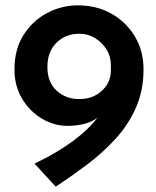

<svg xmlns="http://www.w3.org/2000/svg" viewBox="-20 -682 581 717"><path d="M231 -212Q182 -212 136.5 -239Q91 -266 62.5 -313.5Q34 -361 34 -423Q34 -498 68 -551.5Q102 -605 156 -633.5Q210 -662 271 -662Q341 -662 396 -631Q451 -600 483.5 -546Q516 -492 516 -423Q516 -343 487 -278.5Q458 -214 410 -162Q362 -110 304 -66.5Q246 -23 188 15L109 -71Q191 -110 252 -155Q313 -200 347.5 -247Q382 -294 385 -337L416 -335Q388 -276 346.5 -244Q305 -212 231 -212ZM276 -312Q327 -312 360.5 -343Q394 -374 394 -418V-439Q394 -471 378 -497Q362 -523 335.5 -539.5Q309 -556 276 -556Q225 -556 191 -522.5Q157 -489 157 -432Q157 -375 191.5 -343.5Q226 -312 276 -312Z"/></svg>

Font: Reem Kufi Fun Medium
Style: Regular
Weight: 500
Designer: Khaled Hosny
Version: Version 1.005